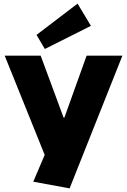

<svg xmlns="http://www.w3.org/2000/svg" viewBox="-20 -848 703 1062"><path d="M164 157 257 -61 239 38 6 -540H205L332 -197H336L459 -540H657L365 194ZM483 -705 228 -577 182 -655 409 -828Z"/></svg>

Font: Pathway Extreme ExtraBold
Style: Regular
Weight: 800
Designer: Eduardo Rodriguez Tunni
Foundry: Eduardo Rodriguez Tunni
Version: Version 1.001;gftools[0.9.26]